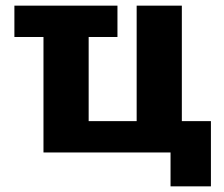

<svg xmlns="http://www.w3.org/2000/svg" viewBox="-20 -540 793 680"><path d="M396 -520V-409H294V-111H464V-520H624V-111H727V120H584V0H134V-409H31V-520Z"/></svg>

Font: M PLUS 1p ExtraBold
Style: Regular
Weight: 800
Version: Version 1.062